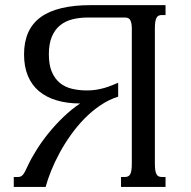

<svg xmlns="http://www.w3.org/2000/svg" viewBox="-20 -736 751 756"><path d="M90.3 -85Q104 -114.3 124.8 -147.2Q145.5 -180.2 171.9 -212.6Q198.2 -245.1 229.5 -275.1Q260.7 -305.2 295.4 -328.6Q244.1 -328.6 203.1 -340.8Q162.1 -353 133.5 -377Q105 -400.9 89.8 -437.3Q74.7 -473.6 74.7 -522Q74.7 -620.1 139.6 -668Q204.6 -715.8 337.9 -715.8H631.8V-676.8H617.7Q610.4 -676.8 605.2 -674.6Q600.1 -672.4 596.7 -666.7Q593.3 -661.1 591.6 -650.9Q589.8 -640.6 589.8 -624.5V-91.3Q589.8 -75.2 591.6 -64.9Q593.3 -54.7 596.7 -49.1Q600.1 -43.5 605.2 -41.3Q610.4 -39.1 617.7 -39.1H631.8V0H456.5V-39.1H471.2Q478.5 -39.1 483.6 -41.3Q488.8 -43.5 492.2 -49.1Q495.6 -54.7 497.3 -64.9Q499 -75.2 499 -91.3V-624.5Q499 -642.1 494.1 -654.5Q489.3 -667 471.7 -667H326.2Q293 -667 264.9 -659.9Q236.8 -652.8 216.3 -636Q195.8 -619.1 184.1 -591.3Q172.4 -563.5 172.4 -522Q172.4 -480.5 184.1 -453.1Q195.8 -425.8 215.8 -409.4Q235.8 -393.1 263.2 -386.5Q290.5 -379.9 322.3 -379.9Q341.8 -379.9 358.6 -382.6Q375.5 -385.3 390.6 -389.6Q405.8 -394 419.2 -399.4Q432.6 -404.8 445.3 -410.2V-355.5Q408.2 -343.8 374.8 -321Q341.3 -298.3 312.3 -268.6Q283.2 -238.8 258.5 -204.1Q233.9 -169.4 214.6 -133.8Q195.3 -98.1 181.4 -63.7Q167.5 -29.3 159.7 0H34.2V-39.1H48.8Q56.2 -39.1 60.8 -40.8Q65.4 -42.5 69.8 -47.4Q74.2 -52.2 78.9 -61.3Q83.5 -70.3 90.3 -85Z"/></svg>

Font: Arian Grqi
Style: Regular
Weight: 400
Designer: Ruben Hakobyan (Tarumian)
Foundry: Ruben Hakobyan (Tarumian)
Version: Version 1.003